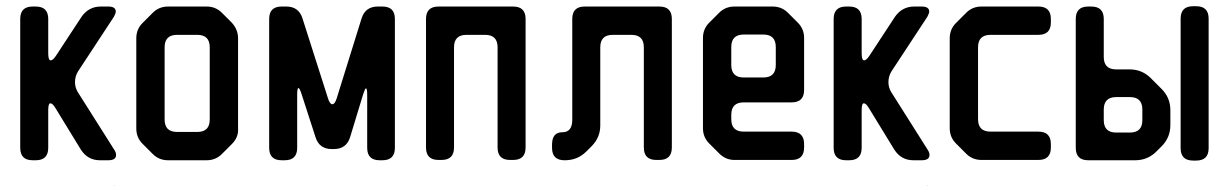

<svg xmlns="http://www.w3.org/2000/svg" viewBox="-20 -506 3954 617"><path d="M85 9H95Q135 9 135 -31V-152Q135 -174 142 -174Q149 -174 158 -159L240 -25Q262 9 301 9H328Q353 9 353 -8Q353 -16 347 -25L230 -210Q221 -225 221 -242Q221 -261 231 -277L346 -452Q352 -463 352 -469Q352 -485 328 -485H304Q265 -485 242 -452L160 -327Q150 -312 143 -312Q135 -312 135 -335V-445Q135 -485 95 -485H85Q45 -485 45 -445V-31Q45 9 85 9ZM347 91V89H346Z M471 -11Q491 9 520 9H644Q673 9 693 -11L725 -43Q747 -65 745 -93V-383Q745 -411 725 -433L693 -465Q673 -485 644 -485H520Q491 -485 471 -465L438 -432Q418 -412 418 -383V-93Q418 -64 438 -44ZM509 -122V-354Q509 -394 549 -394H614Q654 -394 654 -354V-122Q654 -82 614 -82H549Q509 -82 509 -122Z M885 9H895Q935 9 935 -31V-202Q935 -223 939 -223Q943 -223 949 -204L994 -65Q1006 -27 1046 -27H1053Q1093 -27 1105 -65L1147 -203Q1153 -222 1156 -222Q1160 -222 1160 -201V-31Q1160 9 1200 9H1209Q1249 9 1249 -31V-445Q1249 -485 1209 -485H1194Q1154 -485 1142 -447L1062 -190Q1056 -171 1048 -171Q1040 -171 1034 -190L952 -447Q940 -485 900 -485H885Q845 -485 845 -445V-31Q845 9 885 9Z M1349 -32Q1349 8 1389 8H1399Q1439 8 1439 -32V-354Q1439 -394 1479 -394H1539Q1579 -394 1579 -354V-32Q1579 8 1619 8H1629Q1669 8 1669 -32V-445Q1669 -485 1629 -485H1389Q1349 -485 1349 -445Z M1754 -31Q1754 9 1794 9H1795Q1836 9 1864 -19L1881 -36Q1909 -64 1909 -103V-354Q1909 -394 1949 -394H2009Q2049 -394 2049 -354V-32Q2049 8 2089 8H2099Q2139 8 2139 -32V-445Q2139 -485 2099 -485H1859Q1819 -485 1819 -445V-121Q1819 -81 1787 -81Q1754 -81 1754 -41Z M2291 -13Q2312 8 2340 8H2524Q2564 8 2564 -32V-43Q2564 -83 2524 -83H2370Q2330 -83 2330 -123V-137Q2330 -177 2370 -177H2524Q2564 -177 2564 -217V-384Q2564 -413 2544 -433L2512 -465Q2492 -485 2463 -485H2340Q2311 -485 2291 -465L2259 -433Q2239 -413 2239 -384V-94Q2239 -65 2259 -45ZM2330 -297V-355Q2330 -395 2370 -395H2433Q2473 -395 2473 -355V-297Q2473 -257 2433 -257H2370Q2330 -257 2330 -297Z M2699 9H2709Q2749 9 2749 -31V-152Q2749 -174 2756 -174Q2763 -174 2772 -159L2854 -25Q2876 9 2915 9H2942Q2967 9 2967 -8Q2967 -16 2961 -25L2844 -210Q2835 -225 2835 -242Q2835 -261 2845 -277L2960 -452Q2966 -463 2966 -469Q2966 -485 2942 -485H2918Q2879 -485 2856 -452L2774 -327Q2764 -312 2757 -312Q2749 -312 2749 -335V-445Q2749 -485 2709 -485H2699Q2659 -485 2659 -445V-31Q2659 9 2699 9ZM2961 91V89H2960Z M3085 -12Q3105 8 3134 8H3317Q3357 8 3357 -32V-43Q3357 -83 3317 -83H3163Q3123 -83 3123 -123V-354Q3123 -394 3163 -394H3317Q3357 -394 3357 -434V-445Q3357 -485 3317 -485H3134Q3105 -485 3085 -465L3052 -432Q3032 -412 3032 -383V-94Q3032 -65 3052 -45Z M3477 9H3628Q3668 9 3696 -19L3713 -36Q3741 -64 3741 -104V-152Q3741 -192 3713 -220L3678 -255Q3650 -283 3610 -283H3567Q3527 -283 3527 -323V-445Q3527 -485 3487 -485H3477Q3437 -485 3437 -445V-31Q3437 9 3477 9ZM3527 -120V-154Q3527 -194 3567 -194H3611Q3651 -194 3651 -154V-120Q3651 -80 3611 -80H3567Q3527 -80 3527 -120ZM3814 10H3824Q3864 10 3864 -30V-446Q3864 -486 3824 -486H3814Q3774 -486 3774 -446V-30Q3774 10 3814 10Z"/></svg>

Font: WDXL Lubrifont TC
Style: Regular
Weight: 400
Designer: [WDXL Lubrifont] Copyright 2020-2022 (c) NightFurySL2001, Skr-ZERO; [ZCOOL QingKe HuangYou] Copyright 2018-2022 (c) The 
Version: Version 2.001;hotconv 1.1.1;makeotfexe 2.6.0